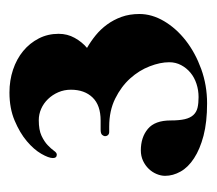

<svg xmlns="http://www.w3.org/2000/svg" viewBox="-46 -680 458 406"><g transform="rotate(-90 183.0 -477.0)"><path d="M130.9 -493.2Q163.6 -493.2 179.9 -510.3Q196.3 -527.3 196.3 -556.2Q196.3 -570.3 190.9 -582.8Q185.5 -595.2 176.5 -604.5Q167.5 -613.8 156 -618.9Q144.5 -624 131.8 -624Q111.3 -624 98.9 -618.2Q86.4 -612.3 78.9 -605Q71.3 -597.7 67.1 -591.8Q63 -585.9 59.1 -585.9Q51.8 -585.9 51.8 -594.2Q51.8 -603 60.8 -618.7Q69.8 -634.3 87.4 -649.2Q105 -664.1 130.9 -675Q156.7 -686 190.4 -686Q215.8 -686 238.5 -678.5Q261.2 -670.9 278.1 -657Q294.9 -643.1 304.7 -624Q314.5 -605 314.5 -582Q314.5 -563.5 305.9 -548.1Q297.4 -532.7 284.7 -522Q298.3 -514.2 311.3 -503.7Q324.2 -493.2 334.2 -479.5Q344.2 -465.8 350.3 -449Q356.4 -432.1 356.4 -411.1Q356.4 -384.8 341.3 -359.1Q326.2 -333.5 300.3 -313.2Q274.4 -293 240 -280.5Q205.6 -268.1 167.5 -268.1Q127.9 -268.1 99.1 -275.6Q70.3 -283.2 51.3 -295.7Q32.2 -308.1 23.2 -324.2Q14.2 -340.3 14.2 -356.9Q14.2 -365.7 18.1 -375Q22 -384.3 29.1 -391.6Q36.1 -398.9 46.1 -403.6Q56.2 -408.2 67.9 -408.2Q95.7 -408.2 113.5 -393.3Q131.3 -378.4 131.3 -345.2Q131.3 -326.7 134 -315.2Q136.7 -303.7 142.8 -297.1Q148.9 -290.5 158.2 -288.3Q167.5 -286.1 180.7 -286.1Q195.3 -286.1 208.7 -290.5Q222.2 -294.9 232.2 -303.2Q242.2 -311.5 248.3 -323Q254.4 -334.5 254.4 -348.1Q254.4 -367.2 245.8 -389.4Q237.3 -411.6 220.2 -430.7Q203.1 -449.7 177.5 -462.4Q151.9 -475.1 118.2 -475.1H106.9Q103 -475.1 100.6 -477.5Q98.1 -480 98.1 -483.9Q98.1 -486.8 100.8 -490Q103.5 -493.2 111.8 -493.2Z"/></g></svg>

Font: XB Zar
Style: Bold
Weight: 700
Designer: Behnam
Foundry: Irmug
Version: Version 8.005 2009